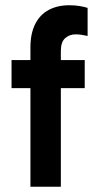

<svg xmlns="http://www.w3.org/2000/svg" viewBox="-20 -712 362 732"><path d="M96 0V-531Q96 -584 114 -620Q132 -656 165.5 -674Q199 -692 244 -692Q266 -692 283.5 -689Q301 -686 314 -682V-575Q303 -577 292.5 -579Q282 -581 268 -581Q245 -581 228.5 -566.5Q212 -552 212 -518V0ZM303 -376H24V-483H303Z"/></svg>

Font: Gabarito Medium
Style: Regular
Weight: 500
Designer: Leandro Assis / Alvaro Franca / Felipe Casaprima
Foundry: Naipe Foundry
Version: Version 1.000